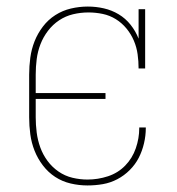

<svg xmlns="http://www.w3.org/2000/svg" viewBox="-20 -558 540 586"><path d="M247 8Q221 8 195.5 2Q170 -4 148.5 -18Q127 -32 111 -53Q95 -74 85.5 -98Q76 -122 72.5 -148Q69 -174 69 -200V-330Q69 -356 72.5 -382Q76 -408 85.5 -432Q95 -456 111 -477Q127 -498 149 -512Q171 -526 196.5 -532Q222 -538 248 -538Q273 -538 297 -532.5Q321 -527 342 -514.5Q363 -502 378.5 -482.5Q394 -463 403 -440V-530H423V-349H403Q403 -371 400 -392.5Q397 -414 388.5 -434Q380 -454 366 -471Q352 -488 333.5 -499.5Q315 -511 293.5 -515.5Q272 -520 250 -520Q250 -520 250 -520Q250 -520 250 -520Q226 -520 203 -514.5Q180 -509 160.5 -496Q141 -483 126.5 -464Q112 -445 103.5 -423Q95 -401 92 -377.5Q89 -354 89 -330V-274H302V-256H89V-200Q89 -177 92 -153.5Q95 -130 103 -108Q111 -86 125 -67Q139 -48 158.5 -34.5Q178 -21 201 -15.5Q224 -10 247 -10Q279 -10 309.5 -20Q340 -30 362 -52.5Q384 -75 394.5 -105.5Q405 -136 405 -167Q405 -168 405 -168Q405 -168 405 -169H425Q425 -168 425 -167.5Q425 -167 425 -167Q425 -144 419.5 -120.5Q414 -97 403.5 -76.5Q393 -56 376 -39Q359 -22 338 -11Q317 0 294 4Q271 8 247 8Z"/></svg>

Font: Iosevka Slab Thin
Style: Regular
Weight: 100
Monospace: yes
Designer: Belleve Invis
Foundry: Belleve Invis
Version: Version 11.1.0; ttfautohint (v1.8.3)